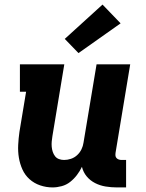

<svg xmlns="http://www.w3.org/2000/svg" viewBox="-20 -811 640 839"><path d="M210 8Q182 8 155.5 -1Q129 -10 109 -28Q89 -46 78 -70.5Q67 -95 62.5 -122Q58 -149 59.5 -178Q61 -207 65 -235L94 -410H67V-530H261L209 -216Q207 -204 206 -192.5Q205 -181 206 -169.5Q207 -158 210.5 -147.5Q214 -137 220.5 -128.5Q227 -120 237.5 -116Q248 -112 260 -112Q275 -112 290 -117Q305 -122 317 -133Q329 -144 336 -158.5Q343 -173 345 -188L402 -530H549L485 -144Q484 -137 484.5 -131Q485 -125 489 -120.5Q493 -116 499 -114Q505 -112 511 -112H531V8H491Q466 8 441.5 4Q417 0 395.5 -11Q374 -22 359 -40Q344 -58 338 -82Q329 -63 316 -46Q303 -29 286.5 -16Q270 -3 249.5 2.5Q229 8 210 8ZM323 -579 263 -641 428 -791 507 -709Z"/></svg>

Font: Iosevka Slab Heavy Extended
Style: Italic
Weight: 900
Width: 7
Italic angle: -9°
Monospace: yes
Designer: Belleve Invis
Foundry: Belleve Invis
Version: Version 11.1.0; ttfautohint (v1.8.3)